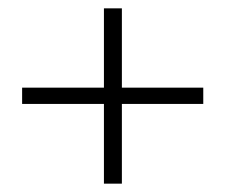

<svg xmlns="http://www.w3.org/2000/svg" viewBox="-20 -520 540 460"><path d="M229 -80V-500H272V-80ZM33 -271V-310H467V-271Z"/></svg>

Font: DM Sans 11pt ExtraLight
Style: Regular
Weight: 250
Version: Version 4.004;gftools[0.9.30]